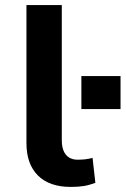

<svg xmlns="http://www.w3.org/2000/svg" viewBox="-20 -725 494 755"><path d="M258 10Q174 10 129 -35Q84 -80 84 -162V-705H223V-174Q223 -149 230 -132Q237 -115 251 -106Q265 -97 285 -97Q301 -97 314.5 -98.5Q328 -100 344 -104L355 -6Q331 3 309.5 6.5Q288 10 258 10ZM300 -296V-426H454V-296Z"/></svg>

Font: Nunito Sans 6pt
Style: Bold
Weight: 700
Version: Version 3.101;gftools[0.9.27]